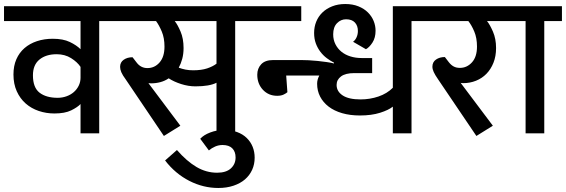

<svg xmlns="http://www.w3.org/2000/svg" viewBox="-30 -664 2818 956"><path d="M233 -471Q284 -471 317.5 -455Q351 -439 371 -419V-559H-10V-633H552V-559H464V0H371V-146Q356 -130 324.5 -114.5Q293 -99 241 -99Q200 -99 163 -111.5Q126 -124 98 -148.5Q70 -173 53.5 -209.5Q37 -246 37 -293Q37 -336 51.5 -369Q66 -402 92 -424.5Q118 -447 154 -459Q190 -471 233 -471ZM371 -331Q355 -355 324 -374.5Q293 -394 252 -394Q199 -394 166.5 -367.5Q134 -341 134 -289Q134 -228 167 -202.5Q200 -177 257 -177Q280 -177 301 -184.5Q322 -192 337.5 -205.5Q353 -219 362 -237.5Q371 -256 371 -277Z M868 -38 786 13 597 -267Q580 -290 574 -304.5Q568 -319 568 -331Q568 -354 586 -366.5Q604 -379 630 -379L650 -353Q671 -325 704 -325Q740 -325 764.5 -353Q789 -381 789 -432Q789 -475 775.5 -507Q762 -539 747 -559H532V-633H1229V-559H1141V0H1048V-252Q1013 -234 943 -234Q908 -234 872 -245.5Q836 -257 810 -274Q791 -261 768.5 -255Q746 -249 722 -249Q714 -249 709 -250ZM932 -314Q973 -314 1001.5 -323.5Q1030 -333 1048 -347V-559H840Q854 -542 869 -507Q884 -472 884 -425Q884 -396 877.5 -371.5Q871 -347 860 -327Q876 -321 893.5 -317.5Q911 -314 932 -314Z M967 27Q984 8 1017 -4.5Q1050 -17 1086 -17Q1122 -17 1150.5 -6.5Q1179 4 1198.5 23Q1218 42 1228 67Q1238 92 1238 121Q1238 154 1225.5 181.5Q1213 209 1190 229Q1167 249 1133 260.5Q1099 272 1057 272Q982 272 912.5 236.5Q843 201 792 135L851 83Q900 139 948.5 167.5Q997 196 1051 196Q1096 196 1119.5 174.5Q1143 153 1143 120Q1143 91 1126.5 74.5Q1110 58 1078 58Q1059 58 1041.5 65.5Q1024 73 1010 85Z M1926 -633H2106V-559H2019V0H1926V-133Q1905 -116 1862.5 -102.5Q1820 -89 1762 -89Q1713 -89 1673.5 -100.5Q1634 -112 1606.5 -133Q1579 -154 1564 -183Q1549 -212 1549 -247Q1549 -268 1560 -288H1395L1401 -205Q1396 -200 1383 -193.5Q1370 -187 1350 -187Q1307 -187 1279 -217Q1251 -247 1251 -292Q1251 -323 1270.5 -344Q1290 -365 1330 -365H1470Q1485 -365 1507 -364Q1529 -363 1552 -360.5Q1575 -358 1596.5 -355Q1618 -352 1633 -348V-352Q1615 -361 1597 -374.5Q1579 -388 1565 -406.5Q1551 -425 1542.5 -448Q1534 -471 1534 -500Q1534 -530 1544.5 -556Q1555 -582 1575 -601.5Q1595 -621 1624 -632.5Q1653 -644 1689 -644Q1726 -644 1754.5 -632.5Q1783 -621 1802 -602Q1821 -583 1830.5 -559.5Q1840 -536 1840 -511Q1840 -476 1824.5 -452Q1809 -428 1792 -419L1728 -456Q1739 -464 1745.5 -478.5Q1752 -493 1752 -510Q1752 -536 1737 -552Q1722 -568 1693 -568Q1667 -568 1648 -548.5Q1629 -529 1629 -493Q1629 -466 1640 -444Q1651 -422 1670 -406.5Q1689 -391 1715 -383Q1741 -375 1771 -375H1823V-300H1734Q1690 -300 1668 -283.5Q1646 -267 1646 -241Q1646 -209 1676 -189Q1706 -169 1765 -169Q1812 -169 1854.5 -183.5Q1897 -198 1926 -227ZM1209 -559V-633H1470V-559Z M2424 -38 2342 13 2152 -268Q2136 -291 2129.5 -305.5Q2123 -320 2123 -332Q2123 -355 2141 -367.5Q2159 -380 2185 -380L2205 -354Q2216 -340 2229 -333Q2242 -326 2260 -326Q2295 -326 2320 -353.5Q2345 -381 2345 -432Q2345 -475 2331.5 -507Q2318 -539 2302 -559H2086V-633H2520V-559H2395Q2409 -542 2424.5 -506.5Q2440 -471 2440 -425Q2440 -384 2427 -351.5Q2414 -319 2392 -296.5Q2370 -274 2340 -262Q2310 -250 2277 -250Q2269 -250 2264 -251Z M2587 -559H2500V-633H2768V-559H2680V0H2587Z"/></svg>

Font: Mukta Medium
Style: Regular
Weight: 500
Designer: Girish Dalvi and Yashodeep Gholap
Foundry: Ek Type
Version: Version 2.538;PS 1.002;hotconv 16.6.51;makeotf.lib2.5.65220;